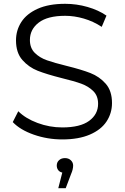

<svg xmlns="http://www.w3.org/2000/svg" viewBox="-20 -726 655 1008"><path d="M47 -85 76 -142Q114 -104 177 -80.5Q240 -57 307 -57Q401 -57 448 -91.5Q495 -126 495 -181Q495 -223 469.5 -248Q444 -273 407 -286.5Q370 -300 304 -316Q225 -336 178 -354.5Q131 -373 97.5 -411Q64 -449 64 -514Q64 -567 92 -610.5Q120 -654 178 -680Q236 -706 322 -706Q382 -706 439.5 -689.5Q497 -673 539 -644L514 -585Q470 -614 420 -628.5Q370 -643 322 -643Q230 -643 183.5 -607.5Q137 -572 137 -516Q137 -474 162.5 -448.5Q188 -423 226.5 -409.5Q265 -396 330 -380Q407 -361 454.5 -342.5Q502 -324 535 -286.5Q568 -249 568 -185Q568 -132 539.5 -88.5Q511 -45 452 -19.5Q393 6 307 6Q229 6 157.5 -19Q86 -44 47 -85ZM364 143Q364 163 353 188L325 262H286L307 180Q293 177 285.5 167Q278 157 278 143Q278 126 290 115Q302 104 321 104Q340 104 352 115.5Q364 127 364 143Z"/></svg>

Font: Idrija
Style: Regular
Weight: 400
Designer: Julieta Ulanovsky
Foundry: Julieta Ulanovsky
Version: Version 7.200